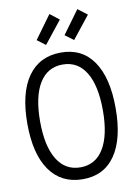

<svg xmlns="http://www.w3.org/2000/svg" viewBox="-103 -1026 807 1111"><g transform="rotate(-10 300.0 -470.5)"><path d="M31 -355Q31 -534 98.5 -630Q166 -726 291 -727Q416 -728 483 -631.5Q550 -535 550 -355Q550 -175 483 -78.5Q416 18 291 17Q166 16 98.5 -80.5Q31 -177 31 -355ZM475 -355Q475 -501 427.5 -579Q380 -657 291 -657Q202 -657 154 -579Q106 -501 106 -355Q106 -210 154 -131.5Q202 -53 291 -53Q380 -53 427.5 -131.5Q475 -210 475 -355ZM217 -785 168 -822 267 -958 321 -916ZM382 -785 332 -822 431 -958 486 -916Z"/></g></svg>

Font: Orbit
Style: Regular
Weight: 400
Designer: Sooun Cho
Foundry: JAMO
Version: Version 1.000; ttfautohint (v1.8.4.7-5d5b);gftools[0.9.29]